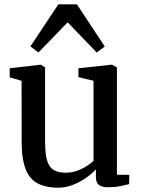

<svg xmlns="http://www.w3.org/2000/svg" viewBox="-20 -859 656 890"><path d="M481 9Q453 9 438.8 -1.5Q424.5 -12 424.5 -38.5V-74Q407 -54.5 379.2 -35Q351.5 -15.5 318.2 -2.2Q285 11 249.5 11Q158 11 119.2 -38.2Q80.5 -87.5 80.5 -198L80 -484.5L25 -500.5V-542.5L166.5 -559H170L189 -546.5V-204Q189 -152.5 196.8 -120.5Q204.5 -88.5 225.2 -73.5Q246 -58.5 284.5 -58.5Q313 -58.5 337.5 -67.5Q362 -76.5 381.5 -89Q401 -101.5 413.5 -113V-484.5L343.5 -501.5V-542.5L495.5 -559H499.5L522 -546.5V-49L579.5 -48.5L578.5 -5.5Q561.5 -1.5 537 3.8Q512.5 9 481 9ZM158 -615.5 121 -644 250.5 -839H336.5L465.5 -643.5L428.5 -615.5L293.5 -755.5Z"/></svg>

Font: Merriweather 36pt Medium
Style: Regular
Weight: 500
Version: Version 2.100